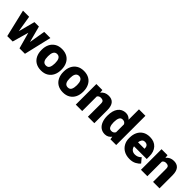

<svg xmlns="http://www.w3.org/2000/svg" viewBox="301 -2112 3483 3483"><g transform="rotate(45 2043.0 -370.0)"><path d="M10.7 -528.3 135.7 0H274.4L362.8 -313L449.7 0H589.4L713.4 -528.3H555.7L502.9 -215.8L419.4 -528.3H304.7L220.7 -210L168.5 -528.3Z M752 -258.8C752 -207.5 761.7 -161.6 781.2 -121.1C820.3 -40 896.5 9.8 1007.3 9.8C1062.5 9.8 1108.9 -2 1146.5 -25.4C1222.2 -71.8 1261.7 -155.8 1261.7 -258.8V-269C1261.7 -320.3 1252 -366.7 1232.4 -407.2C1193.4 -488.3 1117.2 -538.1 1006.3 -538.1C951.2 -538.1 904.8 -526.4 867.2 -502.9C791.5 -456.1 752 -372.1 752 -269ZM916.5 -269C916.5 -345.7 937 -411.1 1006.3 -411.1C1077.1 -411.1 1097.2 -345.7 1097.2 -269V-258.8C1097.2 -219.2 1090.8 -185.5 1078.6 -158.2C1065.9 -130.9 1042 -117.2 1007.3 -117.2C936.5 -117.2 916.5 -179.7 916.5 -258.8Z M1314 -258.8C1314 -207.5 1323.7 -161.6 1343.3 -121.1C1382.3 -40 1458.5 9.8 1569.3 9.8C1624.5 9.8 1670.9 -2 1708.5 -25.4C1784.2 -71.8 1823.7 -155.8 1823.7 -258.8V-269C1823.7 -320.3 1814 -366.7 1794.4 -407.2C1755.4 -488.3 1679.2 -538.1 1568.4 -538.1C1513.2 -538.1 1466.8 -526.4 1429.2 -502.9C1353.5 -456.1 1314 -372.1 1314 -269ZM1478.5 -269C1478.5 -345.7 1499 -411.1 1568.4 -411.1C1639.2 -411.1 1659.2 -345.7 1659.2 -269V-258.8C1659.2 -219.2 1652.8 -185.5 1640.6 -158.2C1627.9 -130.9 1604 -117.2 1569.3 -117.2C1498.5 -117.2 1478.5 -179.7 1478.5 -258.8Z M2129.4 -411.1C2153.3 -411.1 2171.4 -406.2 2184.6 -396C2197.8 -385.7 2204.1 -364.7 2204.1 -333V0H2369.6V-332.5C2369.6 -485.8 2301.8 -538.1 2203.6 -538.1C2140.1 -538.1 2089.8 -514.2 2053.2 -466.8L2047.9 -528.3H1893.6V0H2058.1V-373.5C2072.3 -397 2094.7 -411.1 2129.4 -411.1Z M2440.4 -257.8C2440.4 -206.5 2448.2 -161.1 2463.9 -120.6C2494.6 -40 2555.7 9.8 2645 9.8C2700.2 9.8 2742.2 -15.6 2773.9 -56.6L2781.7 0H2930.2V-750H2764.6V-482.9C2734.9 -517.6 2695.3 -538.1 2646 -538.1C2511.7 -538.1 2440.4 -429.2 2440.4 -268.1ZM2605 -268.1C2605 -309.1 2611.3 -343.3 2623.5 -370.6C2635.7 -397.5 2657.2 -411.1 2688 -411.1C2724.6 -411.1 2750 -396 2764.6 -365.2V-162.6C2749.5 -132.3 2723.6 -117.2 2687 -117.2C2655.3 -117.2 2633.8 -130.9 2622.6 -158.2C2610.8 -185.1 2605 -218.3 2605 -257.8Z M3279.3 9.8C3330.1 9.8 3373.5 0 3409.2 -19.5C3444.8 -38.6 3471.2 -60.1 3487.3 -83L3412.6 -171.9C3381.3 -132.8 3335 -117.2 3290 -117.2C3227.5 -117.2 3186.5 -153.8 3174.8 -212.4H3501.5V-279.3C3501.5 -358.9 3480.5 -421.9 3438 -468.3C3395.5 -514.6 3336.4 -538.1 3261.7 -538.1C3205.6 -538.1 3158.2 -525.9 3120.6 -502C3044.4 -453.6 3006.8 -368.2 3006.8 -265.1V-246.6C3006.8 -200.2 3017.6 -157.7 3039.1 -119.1C3082 -41 3164.6 9.8 3279.3 9.8ZM3260.3 -411.1C3312.5 -411.1 3341.3 -380.4 3340.8 -328.1V-315.4H3174.8C3178.2 -343.3 3186.5 -366.2 3199.2 -384.3C3211.9 -402.3 3232.4 -411.1 3260.3 -411.1Z M3801.3 -411.1C3825.2 -411.1 3843.3 -406.2 3856.4 -396C3869.6 -385.7 3876 -364.7 3876 -333V0H4041.5V-332.5C4041.5 -485.8 3973.6 -538.1 3875.5 -538.1C3812 -538.1 3761.7 -514.2 3725.1 -466.8L3719.7 -528.3H3565.4V0H3730V-373.5C3744.1 -397 3766.6 -411.1 3801.3 -411.1Z"/></g></svg>

Font: Vazirmatn Black
Style: Regular
Weight: 900
Designer: Saber Rastikerdar
Foundry: Saber Rastikerdar
Version: Version 33.003